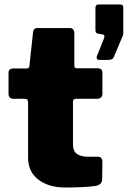

<svg xmlns="http://www.w3.org/2000/svg" viewBox="-20 -835 569 855"><path d="M318 -395Q305 -395 305 -382V-190Q305 -163 322 -150Q339 -137 375 -137H418Q426 -137 431 -131Q436 -125 436 -117L435 -37Q435 -13 406 -7Q355 0 271 0Q197 0 151 -35Q105 -70 105 -133V-377Q105 -387 102 -391Q99 -395 90 -395H42Q18 -395 18 -417V-511Q18 -530 40 -530H99Q110 -530 111 -542L127 -690Q129 -710 145 -710H292Q300 -710 305.5 -704Q311 -698 311 -688V-542Q311 -531 322 -531H414Q436 -531 436 -512V-417Q436 -407 429.5 -401Q423 -395 411 -395ZM411 -584 442 -661Q445 -669 445 -673Q445 -681 435 -682L423 -684Q413 -685 409 -688.5Q405 -692 405 -701V-799Q405 -815 419 -815H516Q529 -815 529 -802V-684Q529 -680 526 -674L488 -584Q485 -575 478.5 -571.5Q472 -568 458 -568H421Q415 -568 412 -573Q409 -578 411 -584Z"/></svg>

Font: Libre Franklin Black
Style: Regular
Weight: 900
Designer: Pablo Impallari, Rodrigo Fuenzalida
Foundry: Impallari Type
Version: Version 1.002; ttfautohint (v1.5)